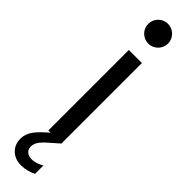

<svg xmlns="http://www.w3.org/2000/svg" viewBox="-323 -700 873 873"><g transform="rotate(45 113.0 -264.0)"><path d="M71.3 -517.6H155.3V0Q149.4 5.9 143.1 11Q136.7 16.1 130.9 21.5Q98.6 48.3 82.5 67.6Q66.4 86.9 66.4 108.4Q66.4 126 78.4 136.2Q90.3 146.5 110.4 146.5Q125.5 146.5 141.8 140.9Q158.2 135.3 168 127.9V181.6Q156.2 189.5 135.3 194.8Q114.3 200.2 95.7 200.2Q56.6 200.2 32.2 176.8Q7.8 153.3 7.8 116.2Q7.8 85 27.8 58.3Q47.9 31.7 85.9 0H71.3ZM49.8 -664.1Q49.8 -681.6 58.3 -696Q66.9 -710.4 81.3 -719Q95.7 -727.5 113.3 -727.5Q130.4 -727.5 145 -719Q159.7 -710.4 168.2 -695.8Q176.8 -681.2 176.8 -664.1Q176.8 -647 168.2 -632.3Q159.7 -617.7 145 -609.1Q130.4 -600.6 113.3 -600.6Q95.7 -600.6 81.3 -609.1Q66.9 -617.7 58.3 -632.1Q49.8 -646.5 49.8 -664.1Z"/></g></svg>

Font: Reddit Sans Chocolate
Style: Regular
Weight: 400
Designer: Stephen Hutchings
Foundry: Reddit
Version: Version 1.013